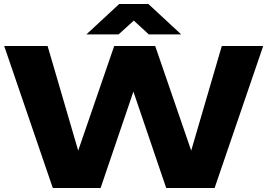

<svg xmlns="http://www.w3.org/2000/svg" viewBox="-20 -940 1337 960"><path d="M244 0 1 -710H218L371 -187L551 -710H756L936 -187L1089 -710H1296L1053 0H811L647 -482L483 0ZM412 -768 576 -920H722L886 -768H724L649 -837L573 -768Z"/></svg>

Font: Special Gothic Extended Bold
Style: Regular
Weight: 700
Width: 7
Designer: Alistair McCready
Foundry: Monolith
Version: Version 1.000; ttfautohint (v1.8.4.7-5d5b)